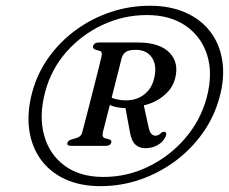

<svg xmlns="http://www.w3.org/2000/svg" viewBox="-20 -773 784 657"><path d="M324 -136Q394.4 -136 459.9 -158.6Q525.3 -181.3 580 -222Q634.7 -262.8 673.9 -318Q713 -373.3 730.8 -438.4Q749.5 -506.8 740.8 -564.4Q732.1 -622 699.8 -664.4Q667.4 -706.7 614.8 -730Q562.2 -753.3 493 -753.3Q423.3 -753.3 358.7 -731.7Q294.1 -710 240 -670.6Q185.9 -631.2 147.2 -577.5Q108.6 -523.8 90.8 -459.4Q71.9 -390 79.7 -331.1Q87.5 -272.3 118.7 -228.4Q150 -184.6 202.1 -160.3Q254.3 -136 324 -136ZM333.9 -167.5Q253.9 -167.5 201.4 -205.9Q148.9 -244.3 130.8 -310.6Q112.6 -376.9 134.9 -459.7Q155.4 -536.6 207.4 -595.5Q259.3 -654.4 331.2 -687.9Q403.1 -721.5 482.8 -721.5Q562 -721.5 615.5 -684.7Q668.9 -648 689 -584.2Q709 -520.5 687.2 -438.7Q666.4 -361.3 613.8 -300Q561.1 -238.6 488.2 -203.1Q415.3 -167.5 333.9 -167.5ZM579.1 -504.2Q569.9 -468.2 536.8 -442.7Q503.7 -417.2 461.7 -410.5Q448.5 -408.5 437.3 -405.8Q426 -403.1 412.1 -403.1Q387.5 -403.1 367.4 -409.4Q347.3 -415.8 333.2 -424.5L343.3 -449Q358.6 -438.2 376.2 -433.9Q393.7 -429.6 410.9 -429.6Q447.8 -429.6 473.5 -449.8Q499.2 -469.9 507.2 -503.7Q518.2 -547.6 500.4 -575Q482.7 -602.5 444.2 -602.5Q421.8 -602.5 410.8 -595.4Q399.8 -588.3 395.8 -572.5Q392.5 -559.2 386.4 -534.6Q380.2 -510 372.5 -479.9Q364.8 -449.8 357.2 -419.3Q349.5 -388.8 342.9 -363.1Q336.3 -337.3 332.4 -322.1Q330.1 -312.1 331.7 -307Q333.3 -301.8 339.8 -299.7L353.6 -296.2Q358.9 -294.1 360.4 -291.6Q361.9 -289 360.5 -284.5Q357.4 -273.9 341.9 -273.9H223.8Q207.6 -273.9 210.8 -284.5Q212.4 -289.5 216.4 -292.1Q220.5 -294.6 227.2 -296.6L242 -300.9Q249 -302.8 254.2 -307.4Q259.4 -312 261.7 -321.8Q266.1 -337.7 272.8 -363.7Q279.6 -389.7 287.4 -420.6Q295.2 -451.4 303.1 -482.1Q311.1 -512.8 317.3 -538.2Q323.6 -563.7 327 -578.4Q329.3 -587.8 327.8 -592.7Q326.3 -597.7 320.7 -599.1L307.1 -602.8Q296.2 -606.5 298.6 -616.1Q302.7 -627.6 318.2 -627.6H451.6Q525.8 -627.6 559.7 -593.1Q593.5 -558.6 579.1 -504.2ZM407 -415.9 468.9 -426.9 488.1 -339.1Q491.5 -321.8 497.8 -315.3Q504 -308.7 512 -308.7Q517.8 -308.7 522.8 -311.5Q527.7 -314.3 531.8 -318.6Q536.9 -322.9 542.5 -322Q547.3 -321.7 548.7 -316.8Q550 -311.8 546.6 -305.6Q538.2 -287.4 519.8 -276.7Q501.4 -266 477.3 -266Q456.6 -266 443.3 -278.2Q430 -290.4 424.8 -319.7Z"/></svg>

Font: Fraunces Wonky
Style: Italic
Weight: 900
Italic angle: -16°
Version: Version 1.000;[b76b70a41]